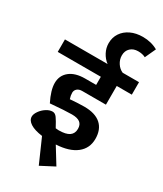

<svg xmlns="http://www.w3.org/2000/svg" viewBox="-306 -1100 1201 1412"><g transform="rotate(30 294.5 -394.0)"><path d="M222 -380Q222 -357 231 -330Q303 -336 351 -336Q444 -336 492 -293.5Q540 -251 540 -171Q540 -91 480 -43.5Q420 4 308 10L393 148L278 208L189 6Q122 -3 87 -25.5Q52 -48 52 -80Q52 -101 70 -127Q88 -153 115 -170.5Q142 -188 168 -188Q189 -188 205 -166Q221 -144 248 -93Q266 -91 274 -91Q335 -91 363.5 -111Q392 -131 392 -171Q392 -207 369.5 -224Q347 -241 301 -241Q244 -241 119 -230Q75 -318 75 -378Q75 -442 122 -480Q169 -518 253 -518H346V-587H-20V-693H342Q310 -717 291 -753.5Q272 -790 272 -830Q272 -879 297 -916.5Q322 -954 366.5 -975Q411 -996 469 -996Q540 -996 596 -964L554 -873Q528 -887 491 -887Q451 -887 426 -863.5Q401 -840 401 -801Q401 -766 420.5 -736Q440 -706 470 -693H609V-587H481V-428H280Q253 -428 237.5 -414.5Q222 -401 222 -380Z"/></g></svg>

Font: FiraGOUPP
Style: Bold
Weight: 700
Designer: bBox Type
Foundry: bBox Type GmbH
Version: Version 1.001